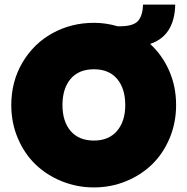

<svg xmlns="http://www.w3.org/2000/svg" viewBox="-20 -821 828 848"><path d="M757.8 -356.9Q757.8 -278.8 729.2 -210.7Q700.7 -142.6 651.6 -95Q602.5 -47.4 535.9 -20.3Q469.2 6.8 395 6.8Q320.3 6.8 253.2 -20.3Q186 -47.4 136.7 -95Q87.4 -142.6 58.6 -210.7Q29.8 -278.8 29.8 -356.9Q29.8 -460.9 79.1 -544.7Q128.4 -628.4 211.7 -674.3Q294.9 -720.2 395 -720.2Q447.8 -720.2 499 -705.1H517.1Q571.8 -706.5 591.1 -730.2Q610.4 -753.9 611.8 -800.8H753.9Q751 -663.1 643.1 -627Q697.3 -577.1 727.5 -507.8Q757.8 -438.5 757.8 -356.9ZM255.9 -356.9Q255.9 -284.7 292 -242.4Q328.1 -200.2 395 -200.2Q460.4 -200.2 496.8 -242.7Q533.2 -285.2 533.2 -356.9Q533.2 -430.2 497.1 -472.7Q460.9 -515.1 395 -515.1Q328.1 -515.1 292 -472.7Q255.9 -430.2 255.9 -356.9Z"/></svg>

Font: SVN-Poppins Black
Style: Regular
Weight: 900
Designer: Ninad Kale (Devanagari), Jonny Pinhorn (Latin)
Foundry: Indian Type Foundry
Version: Version 3.002 2017